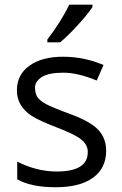

<svg xmlns="http://www.w3.org/2000/svg" viewBox="-20 -786 517 816"><path d="M353 -139.2Q353.5 -169.9 326.2 -192.4Q298.8 -214.8 222.2 -244.1Q145.5 -273.4 114.3 -293.9Q51.8 -335 51.8 -401.9Q51.8 -468.8 105 -506.8Q158.2 -544.9 248 -544.9Q337.9 -544.9 419.9 -509.8L391.1 -443.8Q310.5 -477.1 249 -477.1Q187.5 -477.1 158.2 -459Q128.9 -440.4 128.9 -414.1Q128.9 -387.7 139.6 -372.6Q150.4 -357.4 175.3 -343.8Q200.2 -330.1 282.2 -299.8Q364.3 -269.5 397.5 -234.4Q430.7 -199.2 431.2 -146Q431.2 -71.3 375.5 -30.8Q319.8 9.8 216.3 9.8Q112.8 9.8 53.2 -23.9V-99.1Q136.2 -57.1 221.2 -57.1Q353 -57.1 353 -139.2ZM373 -766.1V-755.9Q351.6 -724.1 309.1 -677.7Q266.6 -631.3 235.4 -606H181.2V-618.2Q237.3 -690.4 274.4 -766.1Z"/></svg>

Font: OpenSans-Regular
Style: Regular
Weight: 400
Foundry: Ascender Corporation
Version: Version 1.10